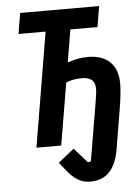

<svg xmlns="http://www.w3.org/2000/svg" viewBox="-60 -744 719 988"><g transform="rotate(-5 300.0 -250.0)"><path d="M365 198Q330 198 300.5 180Q271 162 239 120L213 87L295 22L363 98L378 94L428 -202Q433 -230 435 -247Q437 -264 437 -277Q437 -336 369 -336Q323 -336 287 -321L233 0H105L204 -591H64L82 -698H490L472 -591H332L304 -424H309Q354 -442 412 -442Q483 -442 523 -403Q563 -364 563 -292Q563 -266 559.5 -234.5Q556 -203 551 -172L515 44Q502 121 465.5 159.5Q429 198 365 198Z"/></g></svg>

Font: IBM Plex Mono SemiBold
Style: Italic
Weight: 600
Italic angle: -9°
Monospace: yes
Designer: Mike Abbink, Paul van der Laan, Pieter van Rosmalen
Foundry: Bold Monday
Version: Version 2.3